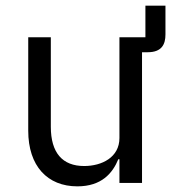

<svg xmlns="http://www.w3.org/2000/svg" viewBox="-20 -648 608 680"><path d="M566 -628H495V-516H403V-159C403 -91 341 -60 278 -60C201 -60 160 -107 160 -199V-516H80V-185C80 -60 148 12 254 12C340 12 379 -35 399 -84H403V0H483V-463H503C553 -463 566 -491 566 -526Z"/></svg>

Font: LVC Sans
Style: Regular
Weight: 400
Designer: Mike Abbink, Paul van der Laan, Pieter van Rosmalen
Foundry: Bold Monday
Version: Version 3.0